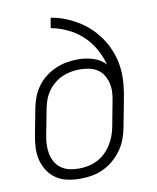

<svg xmlns="http://www.w3.org/2000/svg" viewBox="-84 -805 719 882"><g transform="rotate(-10 275.0 -364.0)"><path d="M219 12Q189 12 160 6Q131 0 108 -15.5Q85 -31 69.5 -54.5Q54 -78 47 -106Q40 -134 41.5 -164Q43 -194 49 -225L72 -345Q77 -370 86.5 -395Q96 -420 112.5 -442.5Q129 -465 152 -482.5Q175 -500 200 -510.5Q225 -521 251 -525.5Q277 -530 303 -530Q340 -530 374.5 -519Q409 -508 431 -483Q420 -523 400 -558.5Q380 -594 350.5 -621.5Q321 -649 284 -667Q247 -685 205 -693L213 -740Q250 -734 283 -720.5Q316 -707 345.5 -688Q375 -669 399.5 -644Q424 -619 442.5 -589.5Q461 -560 473 -526.5Q485 -493 489 -456.5Q493 -420 489.5 -382Q486 -344 478 -305L455 -185Q450 -159 440.5 -133Q431 -107 414 -83Q397 -59 374.5 -40Q352 -21 326 -9Q300 3 273 7.5Q246 12 219 12ZM221 -35Q242 -35 263 -39Q284 -43 304.5 -53Q325 -63 342 -78.5Q359 -94 371.5 -113Q384 -132 392 -153Q400 -174 404 -194L426 -311Q431 -333 432 -355Q433 -377 428 -397Q423 -417 412.5 -434.5Q402 -452 385 -463Q368 -474 347 -478.5Q326 -483 304 -483Q284 -483 263 -479.5Q242 -476 222.5 -467.5Q203 -459 185.5 -445Q168 -431 155 -413Q142 -395 134.5 -375.5Q127 -356 123 -336L100 -216Q95 -193 94 -170.5Q93 -148 97 -127Q101 -106 111 -88Q121 -70 138 -57.5Q155 -45 176.5 -40Q198 -35 221 -35Z"/></g></svg>

Font: Lode Dark
Style: Italic
Weight: 400
Italic angle: -11°
Monospace: yes
Designer: Belleve Invis
Foundry: Belleve Invis
Version: Version 29.2.0; ttfautohint (v1.8.3)